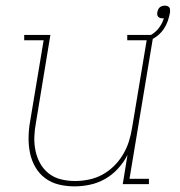

<svg xmlns="http://www.w3.org/2000/svg" viewBox="-20 -654 640 682"><path d="M245 8Q216 8 189 1.5Q162 -5 140.5 -21Q119 -37 105.5 -60.5Q92 -84 86.5 -111Q81 -138 81.5 -166.5Q82 -195 87 -223L135 -511H66V-530H159L108 -220Q103 -195 102 -169Q101 -143 106 -119Q111 -95 122.5 -74Q134 -53 153 -38Q172 -23 196.5 -17Q221 -11 246 -11Q270 -11 295 -16Q320 -21 342.5 -33Q365 -45 384 -63.5Q403 -82 416.5 -104.5Q430 -127 437.5 -150.5Q445 -174 449 -199L501 -511H432V-530H525L440 -19H509V0H416L433 -104Q420 -78 399.5 -55.5Q379 -33 353.5 -18.5Q328 -4 300 2Q272 8 245 8ZM512 -511 509 -517 507 -521 506 -525Q509 -526 512.5 -528Q516 -530 519 -531.5Q522 -533 525 -535.5Q528 -538 531 -540.5Q534 -543 536.5 -545.5Q539 -548 541.5 -551Q544 -554 546 -557Q548 -560 550 -563Q552 -566 554 -569.5Q556 -573 557 -576Q558 -579 560 -583.5Q562 -588 562 -589Q561 -589 559.5 -589Q558 -589 557 -589Q552 -589 548 -590.5Q544 -592 541.5 -595Q539 -598 538.5 -602.5Q538 -607 539 -611Q539 -611 539 -611Q539 -611 539 -611Q540 -616 542 -620.5Q544 -625 547.5 -628Q551 -631 556 -632.5Q561 -634 565 -634Q565 -634 565 -634Q565 -634 565 -634Q570 -634 574.5 -632.5Q579 -631 581.5 -627.5Q584 -624 584 -619Q584 -614 584 -610Q581 -594 576 -579.5Q571 -565 562 -551.5Q553 -538 540 -527.5Q527 -517 512 -511Z"/></svg>

Font: Iosevka Slab ThExObl
Style: Regular
Weight: 100
Width: 7
Italic angle: -9°
Monospace: yes
Designer: Belleve Invis
Foundry: Belleve Invis
Version: Version 11.1.1; ttfautohint (v1.8.3)